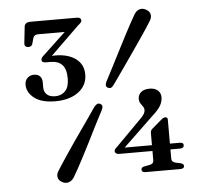

<svg xmlns="http://www.w3.org/2000/svg" viewBox="-52 -769 898 841"><g transform="rotate(-5 397.0 -348.5)"><path d="M594 -167.5Q594 -174.5 596.2 -179.2Q598.5 -184 602.5 -187L646.5 -224.5Q651.5 -228.5 655.2 -230Q659 -231.5 662.5 -231.5Q673 -231.5 673 -220.5V-49.5Q673 -41 677.8 -36.5Q682.5 -32 690 -30L711 -25.5Q718 -24 722 -20.8Q726 -17.5 726 -12.5Q726 0 708 0H557Q539 0 539 -12.5Q539 -23 554 -25.5L577 -30Q585.5 -31.5 589.8 -36.2Q594 -41 594 -49.5ZM552 -233Q564 -244.5 569.5 -253.5Q575 -262.5 575 -270.5Q575 -280 569.8 -287Q564.5 -294 559.2 -302.2Q554 -310.5 554 -322Q554 -339 566.8 -350.8Q579.5 -362.5 605.5 -362.5Q627.5 -362.5 640.8 -351.2Q654 -340 654 -320.5Q654 -303 644.5 -285.2Q635 -267.5 607.5 -243L460.5 -102L454 -115H715.5Q723.5 -115 728 -112.2Q732.5 -109.5 732.5 -103Q732.5 -89.5 715 -89.5H447.5Q439 -89.5 434 -93.2Q429 -97 429 -103Q429 -107 431.5 -111.2Q434 -115.5 441.5 -121.5ZM450 -393Q443 -383.5 437 -381.2Q431 -379 423 -383Q416 -387 415.5 -394Q415 -401 420 -410.5Q428 -426 439.8 -448.5Q451.5 -471 465 -497.5Q478.5 -524 492.8 -551.8Q507 -579.5 520.8 -606Q534.5 -632.5 546.8 -655Q559 -677.5 568 -692.5Q577 -708 591.2 -712.5Q605.5 -717 621 -708Q636 -699.5 638.5 -686Q641 -672.5 631.5 -657.5Q623.5 -644 609.8 -623.5Q596 -603 579.2 -578.2Q562.5 -553.5 544.2 -527.5Q526 -501.5 508.5 -476.2Q491 -451 475.8 -429.5Q460.5 -408 450 -393ZM357.5 -304.5Q365 -313.5 371.2 -316Q377.5 -318.5 385 -314.5Q392.5 -310 392.8 -303Q393 -296 388 -286.5Q379.5 -271 368 -248.5Q356.5 -226 343.2 -199.5Q330 -173 315.8 -145Q301.5 -117 287.8 -90.5Q274 -64 261.8 -41.8Q249.5 -19.5 240.5 -4.5Q231 10.5 216.8 15Q202.5 19.5 187 11Q172.5 3 169.8 -10.8Q167 -24.5 177 -39.5Q185 -53 198.5 -73.2Q212 -93.5 228.8 -118.5Q245.5 -143.5 263.8 -169.8Q282 -196 299.8 -221.2Q317.5 -246.5 332.5 -268Q347.5 -289.5 357.5 -304.5ZM180.5 -532.5 175.5 -540.5Q182.5 -542 190 -542.8Q197.5 -543.5 205.5 -543.5Q262.5 -543.5 296.2 -518.5Q330 -493.5 330 -449Q330 -401.5 291.5 -372.5Q253 -343.5 189.5 -343.5Q129 -343.5 97.2 -368.2Q65.5 -393 65.5 -427Q65.5 -445 77 -456.2Q88.5 -467.5 106 -467.5Q123 -467.5 132.2 -457.8Q141.5 -448 141.5 -431V-408.5Q141.5 -389 154.2 -377.2Q167 -365.5 191.5 -365.5Q218 -365.5 235 -383.2Q252 -401 252 -438.5Q252 -479 234.8 -498Q217.5 -517 181.5 -517H162.5Q154 -517 149.2 -520Q144.5 -523 144.5 -529Q144.5 -534 147.2 -538.5Q150 -543 157 -549L279.5 -664L282.5 -642.5H139.5Q122 -642.5 117.5 -628L111 -604.5Q109.5 -598 105 -594.2Q100.5 -590.5 93 -590.5Q84.5 -590.5 79.8 -595Q75 -599.5 76 -608.5L84 -682Q85 -690 91.8 -695Q98.5 -700 110.5 -700H316Q324.5 -700 329 -696.2Q333.5 -692.5 333.5 -686.5Q333.5 -682 329.8 -677.2Q326 -672.5 317 -665.5Z"/></g></svg>

Font: Fraunces 10pt
Style: Regular
Weight: 400
Version: Version 1.000;[b76b70a41]